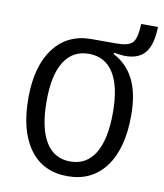

<svg xmlns="http://www.w3.org/2000/svg" viewBox="-86 -839 787 924"><g transform="rotate(10 307.0 -376.5)"><path d="M56 -323Q56 -479 122.5 -567Q189 -655 306 -655H429Q486 -655 506 -676Q526 -697 529 -768H611Q609 -682 577.5 -642.5Q546 -603 479 -603Q470 -603 457 -604.5Q444 -606 425 -609L423 -603Q492 -567 525 -499Q558 -431 558 -326Q558 -164 491.5 -74.5Q425 15 306 15Q187 15 121.5 -73.5Q56 -162 56 -323ZM307 -583Q228 -583 186.5 -517.5Q145 -452 145 -325Q145 -193 186.5 -125Q228 -57 307 -57Q386 -57 427.5 -125Q469 -193 469 -324Q469 -451 427.5 -517Q386 -583 307 -583Z"/></g></svg>

Font: Intel One Mono
Style: Regular
Weight: 400
Monospace: yes
Designer: Fred Shallcrass
Foundry: Frere-Jones Type LLC
Version: Version 1.400;hotconv 1.1.0;makeotfexe 2.6.0;FJTRelease1.4